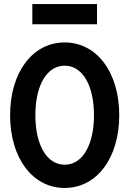

<svg xmlns="http://www.w3.org/2000/svg" viewBox="-20 -920 640 950"><path d="M300 10C459 10 570 -138 570 -350C570 -562 459 -710 300 -710C141 -710 30 -562 30 -350C30 -138 141 10 300 10ZM300 -105C212 -105 155 -202 155 -350C155 -498 212 -595 300 -595C388 -595 445 -498 445 -350C445 -202 388 -105 300 -105ZM140 -800H460V-900H140Z"/></svg>

Font: CommitMono
Style: Bold
Weight: 700
Monospace: yes
Designer: Eigil Nikolajsen
Foundry: Eigil Nikolajsen
Version: Version 1.143